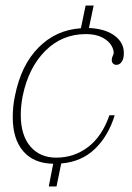

<svg xmlns="http://www.w3.org/2000/svg" viewBox="-20 -581 477 693"><path d="M427 -390Q427 -378 425 -371Q423 -362 416.5 -354.5Q410 -347 400 -347Q391 -347 386.5 -353.5Q382 -360 384 -370Q385 -375 387 -379Q389 -383 390 -387Q392 -399 382.5 -416Q373 -433 349.5 -445.5Q326 -458 290 -458Q204 -458 143.5 -397.5Q83 -337 62 -235Q55 -200 55 -166Q55 -93 89.5 -52.5Q124 -12 183 -12Q247 -12 297.5 -50Q348 -88 375 -165H394Q371 -90 322.5 -43.5Q274 3 201 9L184 92H156L172 10Q102 9 64 -35Q26 -79 26 -158Q26 -198 34 -235Q56 -346 119 -409.5Q182 -473 272 -479L289 -561H318L301 -480Q361 -477 394 -452Q427 -427 427 -390Z"/></svg>

Font: Taviraj Thin
Style: Italic
Weight: 250
Italic angle: -12°
Designer: Katatrad Team
Foundry: CadsonDemak
Version: Version 1.001